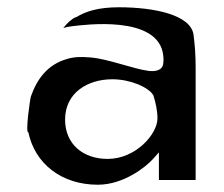

<svg xmlns="http://www.w3.org/2000/svg" viewBox="-20 -505 617 528"><path d="M190 -458H189C177 -453 166 -443 154 -428C160 -430 170 -432 179 -433C207 -436 417 -466 429 -352C430 -345 430 -338 429 -331C427 -310 405 -308 389 -310C348 -315 278 -343 229 -347C203 -349 185 -349 165 -343C111 -328 82 -288 65 -240C63 -235 49 -139 58 -141C76 -55 149 3 249 3C321 3 382 -47 400 -67L417 -86V-10H518V-320C518 -352 516 -382 512 -411C503 -464 405 -485 307 -485C251 -485 216 -474 190 -458ZM276 -68C208 -68 159 -109 159 -176C159 -250 221 -287 289 -287C339 -287 388 -265 401 -244L402 -243V-242C408 -223 413 -201 413 -179C413 -137 354 -68 276 -68Z"/></svg>

Font: Bluebird
Style: Li
Weight: 300
Designer: Jasper
Foundry: Cannot Into Space Fonts
Version: Version 0.98